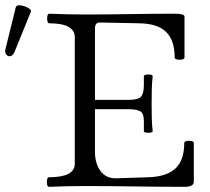

<svg xmlns="http://www.w3.org/2000/svg" viewBox="-20 -719 811 742"><path d="M169 3Q164 3 162 -6Q160 -15 162 -24.5Q164 -34 169 -34Q269 -34 269 -86V-575Q269 -629 170 -629Q165 -629 163 -638.5Q161 -648 163 -657Q165 -666 170 -666Q238 -663 307 -663Q394 -663 480.5 -664.5Q567 -666 655 -666Q693 -666 693 -655V-497Q693 -491 683.5 -489Q674 -487 664.5 -489Q655 -491 655 -497Q655 -563 622 -595.5Q589 -628 518 -629L367 -632Q347 -633 347 -609V-333H475Q513 -333 524.5 -345Q536 -357 536 -391V-424Q536 -429 544.5 -430.5Q553 -432 561.5 -430.5Q570 -429 570 -424Q567 -397 566.5 -371Q566 -345 566 -318Q566 -292 566.5 -265.5Q567 -239 570 -212Q570 -208 561.5 -206.5Q553 -205 544.5 -206.5Q536 -208 536 -212V-251Q536 -282 521 -289.5Q506 -297 475 -297H347V-133Q347 -87 368.5 -58Q390 -29 429 -30L553 -34Q624 -36 658 -68Q692 -100 692 -166Q692 -172 701 -174Q710 -176 719.5 -174Q729 -172 729 -166V-17Q729 3 693 3Q596 3 499.5 1.5Q403 0 306 0Q237 0 169 3ZM36 -518Q30 -504 20.5 -502Q11 -500 4.5 -508Q-2 -516 1 -529L41 -691Q43 -698 52.5 -698.5Q62 -699 74 -695Q86 -691 94 -685Q102 -679 99 -673Z"/></svg>

Font: Junicode SmExp
Style: Regular
Weight: 400
Width: 6
Designer: Peter S. Baker
Version: Version 2.205; ttfautohint (v1.8.4)